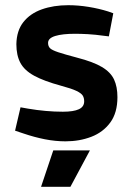

<svg xmlns="http://www.w3.org/2000/svg" viewBox="-20 -536 511 739"><path d="M232 8Q193 8 152.5 0Q112 -8 71 -22L38 -33L59 -123L87 -118Q122 -112 156 -109Q190 -106 222 -106Q263 -106 283.5 -115.5Q304 -125 304 -146Q304 -159 298.5 -168Q293 -177 274.5 -186Q256 -195 215 -206Q149 -224 111.5 -244.5Q74 -265 58.5 -294Q43 -323 43 -366Q44 -418 70 -451Q96 -484 141 -500Q186 -516 243 -516Q281 -516 321 -509.5Q361 -503 396 -492L416 -485L399 -396L382 -398Q346 -403 318.5 -404.5Q291 -406 269 -406Q220 -406 192.5 -397.5Q165 -389 165 -371Q165 -358 172.5 -350.5Q180 -343 204 -335Q228 -327 277 -314Q339 -298 372.5 -278Q406 -258 419 -230Q432 -202 432 -162Q432 -102 404.5 -64.5Q377 -27 331.5 -9.5Q286 8 232 8ZM138 183 185 43H326L251 183Z"/></svg>

Font: REM Medium
Style: Regular
Weight: 500
Designer: Octavio Pardo
Foundry: Ashler Design
Version: Version 1.005;gftools[0.9.28]